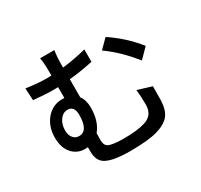

<svg xmlns="http://www.w3.org/2000/svg" viewBox="-169 -1016 1339 1279"><g transform="rotate(-30 500.0 -377.0)"><path d="M200 -236Q217 -216 244 -216Q315 -216 315 -338Q315 -407 263 -407Q229 -407 205 -375Q181 -343 181 -294Q181 -258 200 -236ZM835 -258Q835 -169 834 -148Q831 -78 802 -40Q771 0 698 21Q626 41 489 41Q345 41 294 3Q257 -25 257 -89V-123Q250 -122 234 -122Q180 -122 142 -160Q98 -205 98 -288Q98 -371 145 -428Q194 -486 268 -486Q280 -486 285 -485V-569Q275 -568 256 -568Q187 -568 97 -577L92 -670Q185 -657 249 -657Q273 -657 285 -658V-688Q285 -763 277 -795H387Q379 -747 379 -688V-665Q475 -676 562 -699V-604Q472 -584 379 -575V-436Q406 -400 406 -343Q406 -237 354 -175Q353 -157 353 -123Q353 -83 375 -70Q404 -53 496 -53Q597 -53 656 -71Q733 -93 733 -175Q733 -241 727 -291ZM726 -700Q841 -624 928 -515L857 -443Q768 -557 660 -634Z"/></g></svg>

Font: Noto Sans S Chinese Medium
Style: Regular
Weight: 500
Designer: Ryoko NISHIZUKA  (kana & ideographs); Paul D. Hunt (Latin, Greek & Cyrillic); Wenlong ZHANG  (bopomofo); Sandoll Communi
Foundry: Adobe Systems Incorporated
Version: Version 1.000;PS 1;hotconv 1.0.78;makeotf.lib2.5.61930